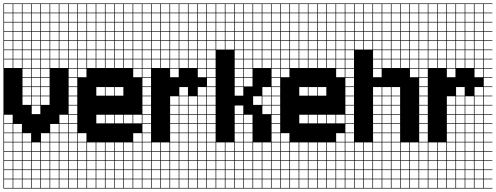

<svg xmlns="http://www.w3.org/2000/svg" viewBox="-20 -827 2879 1115"><path d="M325 -803.6V-753.6H375V-803.6ZM325 -700H375V-750H325ZM271.4 -700H321.4V-750H271.4ZM217.9 -700H267.9V-750H217.9ZM164.3 -700H214.3V-750H164.3ZM110.7 -700H160.7V-750H110.7ZM57.1 -700H107.1V-750H57.1ZM3.6 -700H53.6V-750H3.6ZM164.3 -646.4H214.3V-696.4H164.3ZM57.1 -646.4H107.1V-696.4H57.1ZM325 -646.4H375V-696.4H325ZM110.7 -646.4H160.7V-696.4H110.7ZM217.9 -646.4H267.9V-696.4H217.9ZM271.4 -646.4H321.4V-696.4H271.4ZM3.6 -646.4H53.6V-696.4H3.6ZM57.1 -592.9H107.1V-642.9H57.1ZM325 -592.9H375V-642.9H325ZM271.4 -592.9H321.4V-642.9H271.4ZM217.9 -592.9H267.9V-642.9H217.9ZM164.3 -592.9H214.3V-642.9H164.3ZM110.7 -592.9H160.7V-642.9H110.7ZM3.6 -592.9H53.6V-642.9H3.6ZM110.7 -539.3H160.7V-589.3H110.7ZM3.6 -539.3H53.6V-589.3H3.6ZM164.3 -539.3H214.3V-589.3H164.3ZM217.9 -539.3H267.9V-589.3H217.9ZM325 -539.3H375V-589.3H325ZM271.4 -539.3H321.4V-589.3H271.4ZM57.1 -539.3H107.1V-589.3H57.1ZM110.7 -485.7H160.7V-535.7H110.7ZM3.6 -485.7H53.6V-535.7H3.6ZM164.3 -485.7H214.3V-535.7H164.3ZM325 -485.7H375V-535.7H325ZM217.9 -485.7H267.9V-535.7H217.9ZM271.4 -485.7H321.4V-535.7H271.4ZM57.1 -485.7H107.1V-535.7H57.1ZM3.6 -432.1H53.6V-482.1H3.6ZM164.3 -432.1H214.3V-482.1H164.3ZM217.9 -432.1H267.9V-482.1H217.9ZM325 -432.1H375V-482.1H325ZM271.4 -432.1H321.4V-482.1H271.4ZM57.1 -432.1H107.1V-482.1H57.1ZM110.7 -432.1H160.7V-482.1H110.7ZM217.9 -378.6H267.9V-428.6H217.9ZM164.3 -378.6H214.3V-428.6H164.3ZM110.7 -378.6H160.7V-428.6H110.7ZM110.7 -325H160.7V-375H110.7ZM217.9 -325H267.9V-375H217.9ZM164.3 -325H214.3V-375H164.3ZM110.7 -271.4H160.7V-321.4H110.7ZM164.3 -271.4H214.3V-321.4H164.3ZM217.9 -271.4H267.9V-321.4H217.9ZM217.9 -217.9H267.9V-267.9H217.9ZM110.7 -217.9H160.7V-267.9H110.7ZM164.3 -217.9H214.3V-267.9H164.3ZM164.3 -164.3H214.3V-214.3H164.3ZM325 -110.7H375V-160.7H325ZM3.6 -110.7H53.6V-160.7H3.6ZM3.6 -57.1H53.6V-107.1H3.6ZM325 -57.1H375V-107.1H325ZM271.4 -57.1H321.4V-107.1H271.4ZM57.1 -57.1H107.1V-107.1H57.1ZM217.9 -3.6H267.9V-53.6H217.9ZM325 -3.6H375V-53.6H325ZM3.6 -3.6H53.6V-53.6H3.6ZM271.4 -3.6H321.4V-53.6H271.4ZM57.1 -3.6H107.1V-53.6H57.1ZM110.7 -3.6H160.7V-53.6H110.7ZM217.9 50H267.9V0H217.9ZM57.1 50H107.1V0H57.1ZM325 50H375V0H325ZM3.6 50H53.6V0H3.6ZM164.3 50H214.3V0H164.3ZM271.4 50H321.4V0H271.4ZM110.7 50H160.7V0H110.7ZM271.4 103.6H321.4V53.6H271.4ZM110.7 103.6H160.7V53.6H110.7ZM164.3 103.6H214.3V53.6H164.3ZM325 103.6H375V53.6H325ZM57.1 103.6H107.1V53.6H57.1ZM217.9 103.6H267.9V53.6H217.9ZM3.6 103.6H53.6V53.6H3.6ZM110.7 210.7H160.7V160.7H110.7ZM164.3 210.7H214.3V160.7H164.3ZM325 210.7H375V160.7H325ZM57.1 210.7H107.1V160.7H57.1ZM217.9 210.7H267.9V160.7H217.9ZM271.4 210.7H321.4V160.7H271.4ZM3.6 210.7H53.6V160.7H3.6ZM110.7 264.3H160.7V214.3H110.7ZM164.3 264.3H214.3V214.3H164.3ZM325 264.3H375V214.3H325ZM217.9 264.3H267.9V214.3H217.9ZM57.1 264.3H107.1V214.3H57.1ZM271.4 264.3H321.4V214.3H271.4ZM3.6 264.3H53.6V214.3H3.6ZM271.4 -803.6V-753.6H321.4V-803.6ZM217.9 -803.6V-753.6H267.9V-803.6ZM164.3 -803.6V-753.6H214.3V-803.6ZM110.7 -803.6V-753.6H160.7V-803.6ZM57.1 -803.6V-753.6H107.1V-803.6ZM3.6 -803.6V-753.6H53.6V-803.6ZM0 107.1V-807.1H428.6V-803.6H378.6V-753.6H428.6V-750H378.6V-700H428.6V-696.4H378.6V-646.4H428.6V-642.9H378.6V-592.9H428.6V-589.3H378.6V-539.3H428.6V-535.7H378.6V-485.7H428.6V-482.1H378.6V-432.1H428.6V-428.6H378.6V-378.6H428.6V-375H378.6V-325H428.6V-321.4H378.6V-271.4H428.6V-267.9H378.6V-217.9H428.6V-214.3H378.6V-164.3H428.6V-160.7H378.6V-110.7H428.6V-107.1H378.6V-57.1H428.6V-53.6H378.6V-3.6H428.6V0H378.6V50H428.6V53.6H378.6V103.6H428.6V107.1H378.6V157.1H428.6V160.7H378.6V210.7H428.6V214.3H378.6V264.3H428.6V267.9H0V107.1H3.6V157.1H53.6V107.1H57.1V157.1H107.1V107.1H110.7V157.1H160.7V107.1H164.3V157.1H214.3V107.1H217.9V157.1H267.9V107.1ZM375 157.1V107.1H271.4V157.1H321.4V107.1H325V157.1Z M753.6 -803.6V-753.6H803.6V-803.6ZM753.6 -700H803.6V-750H753.6ZM700 -700H750V-750H700ZM646.4 -700H696.4V-750H646.4ZM592.9 -700H642.9V-750H592.9ZM539.3 -700H589.3V-750H539.3ZM485.7 -700H535.7V-750H485.7ZM432.1 -700H482.1V-750H432.1ZM753.6 -646.4H803.6V-696.4H753.6ZM700 -646.4H750V-696.4H700ZM646.4 -646.4H696.4V-696.4H646.4ZM592.9 -646.4H642.9V-696.4H592.9ZM539.3 -646.4H589.3V-696.4H539.3ZM485.7 -646.4H535.7V-696.4H485.7ZM432.1 -646.4H482.1V-696.4H432.1ZM753.6 -592.9H803.6V-642.9H753.6ZM700 -592.9H750V-642.9H700ZM646.4 -592.9H696.4V-642.9H646.4ZM592.9 -592.9H642.9V-642.9H592.9ZM539.3 -592.9H589.3V-642.9H539.3ZM485.7 -592.9H535.7V-642.9H485.7ZM432.1 -592.9H482.1V-642.9H432.1ZM485.7 -539.3H535.7V-589.3H485.7ZM646.4 -539.3H696.4V-589.3H646.4ZM592.9 -539.3H642.9V-589.3H592.9ZM700 -539.3H750V-589.3H700ZM753.6 -539.3H803.6V-589.3H753.6ZM539.3 -539.3H589.3V-589.3H539.3ZM432.1 -539.3H482.1V-589.3H432.1ZM700 -485.7H750V-535.7H700ZM646.4 -485.7H696.4V-535.7H646.4ZM753.6 -485.7H803.6V-535.7H753.6ZM592.9 -485.7H642.9V-535.7H592.9ZM539.3 -485.7H589.3V-535.7H539.3ZM485.7 -485.7H535.7V-535.7H485.7ZM432.1 -485.7H482.1V-535.7H432.1ZM753.6 -432.1H803.6V-482.1H753.6ZM700 -432.1H750V-482.1H700ZM646.4 -432.1H696.4V-482.1H646.4ZM592.9 -432.1H642.9V-482.1H592.9ZM539.3 -432.1H589.3V-482.1H539.3ZM485.7 -432.1H535.7V-482.1H485.7ZM432.1 -432.1H482.1V-482.1H432.1ZM753.6 -378.6H803.6V-428.6H753.6ZM432.1 -378.6H482.1V-428.6H432.1ZM592.9 -271.4H642.9V-321.4H592.9ZM646.4 -271.4H696.4V-321.4H646.4ZM539.3 -271.4H589.3V-321.4H539.3ZM539.3 -110.7H589.3V-160.7H539.3ZM592.9 -110.7H642.9V-160.7H592.9ZM646.4 -110.7H696.4V-160.7H646.4ZM700 -110.7H750V-160.7H700ZM753.6 -110.7H803.6V-160.7H753.6ZM432.1 -3.6H482.1V-53.6H432.1ZM753.6 -3.6H803.6V-53.6H753.6ZM646.4 50H696.4V0H646.4ZM432.1 50H482.1V0H432.1ZM700 50H750V0H700ZM539.3 50H589.3V0H539.3ZM753.6 50H803.6V0H753.6ZM485.7 50H535.7V0H485.7ZM592.9 50H642.9V0H592.9ZM485.7 103.6H535.7V53.6H485.7ZM592.9 103.6H642.9V53.6H592.9ZM753.6 103.6H803.6V53.6H753.6ZM700 103.6H750V53.6H700ZM432.1 103.6H482.1V53.6H432.1ZM646.4 103.6H696.4V53.6H646.4ZM539.3 103.6H589.3V53.6H539.3ZM485.7 157.1H535.7V107.1H485.7ZM432.1 157.1H482.1V107.1H432.1ZM753.6 157.1H803.6V107.1H753.6ZM592.9 157.1H642.9V107.1H592.9ZM700 157.1H750V107.1H700ZM539.3 157.1H589.3V107.1H539.3ZM646.4 157.1H696.4V107.1H646.4ZM592.9 210.7H642.9V160.7H592.9ZM753.6 210.7H803.6V160.7H753.6ZM485.7 210.7H535.7V160.7H485.7ZM700 210.7H750V160.7H700ZM539.3 210.7H589.3V160.7H539.3ZM646.4 210.7H696.4V160.7H646.4ZM432.1 210.7H482.1V160.7H432.1ZM539.3 264.3H589.3V214.3H539.3ZM753.6 264.3H803.6V214.3H753.6ZM592.9 264.3H642.9V214.3H592.9ZM485.7 264.3H535.7V214.3H485.7ZM700 264.3H750V214.3H700ZM432.1 264.3H482.1V214.3H432.1ZM646.4 264.3H696.4V214.3H646.4ZM700 -803.6V-753.6H750V-803.6ZM646.4 -803.6V-753.6H696.4V-803.6ZM592.9 -803.6V-753.6H642.9V-803.6ZM539.3 -803.6V-753.6H589.3V-803.6ZM485.7 -803.6V-753.6H535.7V-803.6ZM432.1 -803.6V-753.6H482.1V-803.6ZM857.1 -803.6H807.1V-753.6H857.1V-750H807.1V-700H857.1V-696.4H807.1V-646.4H857.1V-642.9H807.1V-592.9H857.1V-589.3H807.1V-539.3H857.1V-535.7H807.1V-485.7H857.1V-482.1H807.1V-432.1H857.1V-428.6H807.1V-378.6H857.1V-375H807.1V-325H857.1V-321.4H807.1V-271.4H857.1V-267.9H807.1V-217.9H857.1V-214.3H807.1V-164.3H857.1V-160.7H807.1V-110.7H857.1V-107.1H807.1V-57.1H857.1V-53.6H807.1V-3.6H857.1V0H807.1V50H857.1V53.6H807.1V103.6H857.1V107.1H807.1V157.1H857.1V160.7H807.1V210.7H857.1V214.3H807.1V264.3H857.1V267.9H428.6V-807.1H857.1Z M1128.6 -803.6V-753.6H1178.6V-803.6ZM860.7 -700H910.7V-750H860.7ZM914.3 -700H964.3V-750H914.3ZM1128.6 -700H1178.6V-750H1128.6ZM1075 -700H1125V-750H1075ZM1021.4 -700H1071.4V-750H1021.4ZM967.9 -700H1017.9V-750H967.9ZM860.7 -646.4H910.7V-696.4H860.7ZM914.3 -646.4H964.3V-696.4H914.3ZM1128.6 -646.4H1178.6V-696.4H1128.6ZM967.9 -646.4H1017.9V-696.4H967.9ZM1075 -646.4H1125V-696.4H1075ZM1021.4 -646.4H1071.4V-696.4H1021.4ZM1075 -592.9H1125V-642.9H1075ZM1021.4 -592.9H1071.4V-642.9H1021.4ZM1128.6 -592.9H1178.6V-642.9H1128.6ZM860.7 -592.9H910.7V-642.9H860.7ZM967.9 -592.9H1017.9V-642.9H967.9ZM914.3 -592.9H964.3V-642.9H914.3ZM1128.6 -539.3H1178.6V-589.3H1128.6ZM1075 -539.3H1125V-589.3H1075ZM914.3 -539.3H964.3V-589.3H914.3ZM1021.4 -539.3H1071.4V-589.3H1021.4ZM860.7 -539.3H910.7V-589.3H860.7ZM967.9 -539.3H1017.9V-589.3H967.9ZM1128.6 -485.7H1178.6V-535.7H1128.6ZM1075 -485.7H1125V-535.7H1075ZM914.3 -485.7H964.3V-535.7H914.3ZM967.9 -485.7H1017.9V-535.7H967.9ZM860.7 -485.7H910.7V-535.7H860.7ZM1021.4 -485.7H1071.4V-535.7H1021.4ZM1075 -432.1H1125V-482.1H1075ZM1021.4 -432.1H1071.4V-482.1H1021.4ZM1128.6 -432.1H1178.6V-482.1H1128.6ZM967.9 -432.1H1017.9V-482.1H967.9ZM914.3 -432.1H964.3V-482.1H914.3ZM860.7 -432.1H910.7V-482.1H860.7ZM1128.6 -378.6H1178.6V-428.6H1128.6ZM967.9 -378.6H1017.9V-428.6H967.9ZM1021.4 -271.4H1071.4V-321.4H1021.4ZM1128.6 -271.4H1178.6V-321.4H1128.6ZM967.9 -217.9H1017.9V-267.9H967.9ZM1128.6 -217.9H1178.6V-267.9H1128.6ZM1075 -217.9H1125V-267.9H1075ZM1021.4 -217.9H1071.4V-267.9H1021.4ZM1128.6 -164.3H1178.6V-214.3H1128.6ZM1021.4 -164.3H1071.4V-214.3H1021.4ZM1075 -164.3H1125V-214.3H1075ZM967.9 -164.3H1017.9V-214.3H967.9ZM1021.4 -110.7H1071.4V-160.7H1021.4ZM967.9 -110.7H1017.9V-160.7H967.9ZM1128.6 -110.7H1178.6V-160.7H1128.6ZM1075 -110.7H1125V-160.7H1075ZM1075 -57.1H1125V-107.1H1075ZM1021.4 -57.1H1071.4V-107.1H1021.4ZM1128.6 -57.1H1178.6V-107.1H1128.6ZM967.9 -57.1H1017.9V-107.1H967.9ZM1075 -3.6H1125V-53.6H1075ZM1128.6 -3.6H1178.6V-53.6H1128.6ZM1021.4 -3.6H1071.4V-53.6H1021.4ZM967.9 -3.6H1017.9V-53.6H967.9ZM1021.4 50H1071.4V0H1021.4ZM914.3 50H964.3V0H914.3ZM860.7 50H910.7V0H860.7ZM967.9 50H1017.9V0H967.9ZM1075 50H1125V0H1075ZM1128.6 50H1178.6V0H1128.6ZM914.3 103.6H964.3V53.6H914.3ZM967.9 103.6H1017.9V53.6H967.9ZM1021.4 103.6H1071.4V53.6H1021.4ZM1075 103.6H1125V53.6H1075ZM860.7 103.6H910.7V53.6H860.7ZM1128.6 103.6H1178.6V53.6H1128.6ZM914.3 157.1H964.3V107.1H914.3ZM967.9 157.1H1017.9V107.1H967.9ZM1021.4 157.1H1071.4V107.1H1021.4ZM1075 157.1H1125V107.1H1075ZM860.7 157.1H910.7V107.1H860.7ZM1128.6 157.1H1178.6V107.1H1128.6ZM914.3 210.7H964.3V160.7H914.3ZM967.9 210.7H1017.9V160.7H967.9ZM1021.4 210.7H1071.4V160.7H1021.4ZM1075 210.7H1125V160.7H1075ZM1128.6 210.7H1178.6V160.7H1128.6ZM860.7 210.7H910.7V160.7H860.7ZM914.3 264.3H964.3V214.3H914.3ZM1021.4 264.3H1071.4V214.3H1021.4ZM1075 264.3H1125V214.3H1075ZM1128.6 264.3H1178.6V214.3H1128.6ZM860.7 264.3H910.7V214.3H860.7ZM967.9 264.3H1017.9V214.3H967.9ZM1075 -803.6V-753.6H1125V-803.6ZM1021.4 -803.6V-753.6H1071.4V-803.6ZM967.9 -803.6V-753.6H1017.9V-803.6ZM914.3 -803.6V-753.6H964.3V-803.6ZM860.7 -803.6V-753.6H910.7V-803.6ZM1232.1 -803.6H1182.1V-753.6H1232.1V-750H1182.1V-700H1232.1V-696.4H1182.1V-646.4H1232.1V-642.9H1182.1V-592.9H1232.1V-589.3H1182.1V-539.3H1232.1V-535.7H1182.1V-485.7H1232.1V-482.1H1182.1V-432.1H1232.1V-428.6H1182.1V-378.6H1232.1V-375H1182.1V-325H1232.1V-321.4H1182.1V-271.4H1232.1V-267.9H1182.1V-217.9H1232.1V-214.3H1182.1V-164.3H1232.1V-160.7H1182.1V-110.7H1232.1V-107.1H1182.1V-57.1H1232.1V-53.6H1182.1V-3.6H1232.1V0H1182.1V50H1232.1V53.6H1182.1V103.6H1232.1V107.1H1182.1V157.1H1232.1V160.7H1182.1V210.7H1232.1V214.3H1182.1V264.3H1232.1V267.9H857.1V-807.1H1232.1Z M1503.6 -803.6V-753.6H1553.6V-803.6ZM1235.7 -700H1285.7V-750H1235.7ZM1289.3 -700H1339.3V-750H1289.3ZM1503.6 -700H1553.6V-750H1503.6ZM1450 -700H1500V-750H1450ZM1396.4 -700H1446.4V-750H1396.4ZM1342.9 -700H1392.9V-750H1342.9ZM1235.7 -646.4H1285.7V-696.4H1235.7ZM1289.3 -646.4H1339.3V-696.4H1289.3ZM1503.6 -646.4H1553.6V-696.4H1503.6ZM1342.9 -646.4H1392.9V-696.4H1342.9ZM1450 -646.4H1500V-696.4H1450ZM1396.4 -646.4H1446.4V-696.4H1396.4ZM1450 -592.9H1500V-642.9H1450ZM1396.4 -592.9H1446.4V-642.9H1396.4ZM1503.6 -592.9H1553.6V-642.9H1503.6ZM1342.9 -592.9H1392.9V-642.9H1342.9ZM1289.3 -592.9H1339.3V-642.9H1289.3ZM1235.7 -592.9H1285.7V-642.9H1235.7ZM1503.6 -539.3H1553.6V-589.3H1503.6ZM1450 -539.3H1500V-589.3H1450ZM1396.4 -539.3H1446.4V-589.3H1396.4ZM1342.9 -539.3H1392.9V-589.3H1342.9ZM1289.3 -539.3H1339.3V-589.3H1289.3ZM1235.7 -539.3H1285.7V-589.3H1235.7ZM1503.6 -485.7H1553.6V-535.7H1503.6ZM1450 -485.7H1500V-535.7H1450ZM1396.4 -485.7H1446.4V-535.7H1396.4ZM1342.9 -485.7H1392.9V-535.7H1342.9ZM1503.6 -432.1H1553.6V-482.1H1503.6ZM1450 -432.1H1500V-482.1H1450ZM1396.4 -432.1H1446.4V-482.1H1396.4ZM1342.9 -432.1H1392.9V-482.1H1342.9ZM1396.4 -378.6H1446.4V-428.6H1396.4ZM1342.9 -378.6H1392.9V-428.6H1342.9ZM1396.4 -325H1446.4V-375H1396.4ZM1342.9 -325H1392.9V-375H1342.9ZM1342.9 -271.4H1392.9V-321.4H1342.9ZM1503.6 -271.4H1553.6V-321.4H1503.6ZM1503.6 -217.9H1553.6V-267.9H1503.6ZM1450 -217.9H1500V-267.9H1450ZM1503.6 -164.3H1553.6V-214.3H1503.6ZM1342.9 -164.3H1392.9V-214.3H1342.9ZM1396.4 -110.7H1446.4V-160.7H1396.4ZM1342.9 -110.7H1392.9V-160.7H1342.9ZM1396.4 -57.1H1446.4V-107.1H1396.4ZM1342.9 -57.1H1392.9V-107.1H1342.9ZM1342.9 -3.6H1392.9V-53.6H1342.9ZM1396.4 -3.6H1446.4V-53.6H1396.4ZM1235.7 50H1285.7V0H1235.7ZM1289.3 50H1339.3V0H1289.3ZM1503.6 50H1553.6V0H1503.6ZM1342.9 50H1392.9V0H1342.9ZM1396.4 50H1446.4V0H1396.4ZM1450 50H1500V0H1450ZM1396.4 103.6H1446.4V53.6H1396.4ZM1289.3 103.6H1339.3V53.6H1289.3ZM1503.6 103.6H1553.6V53.6H1503.6ZM1342.9 103.6H1392.9V53.6H1342.9ZM1235.7 103.6H1285.7V53.6H1235.7ZM1450 103.6H1500V53.6H1450ZM1289.3 157.1H1339.3V107.1H1289.3ZM1342.9 157.1H1392.9V107.1H1342.9ZM1503.6 157.1H1553.6V107.1H1503.6ZM1396.4 157.1H1446.4V107.1H1396.4ZM1235.7 157.1H1285.7V107.1H1235.7ZM1450 157.1H1500V107.1H1450ZM1450 210.7H1500V160.7H1450ZM1503.6 210.7H1553.6V160.7H1503.6ZM1289.3 210.7H1339.3V160.7H1289.3ZM1235.7 210.7H1285.7V160.7H1235.7ZM1342.9 210.7H1392.9V160.7H1342.9ZM1396.4 210.7H1446.4V160.7H1396.4ZM1503.6 264.3H1553.6V214.3H1503.6ZM1450 264.3H1500V214.3H1450ZM1396.4 264.3H1446.4V214.3H1396.4ZM1235.7 264.3H1285.7V214.3H1235.7ZM1342.9 264.3H1392.9V214.3H1342.9ZM1289.3 264.3H1339.3V214.3H1289.3ZM1450 -803.6V-753.6H1500V-803.6ZM1396.4 -803.6V-753.6H1446.4V-803.6ZM1342.9 -803.6V-753.6H1392.9V-803.6ZM1289.3 -803.6V-753.6H1339.3V-803.6ZM1235.7 -803.6V-753.6H1285.7V-803.6ZM1607.1 -803.6H1557.1V-753.6H1607.1V-750H1557.1V-700H1607.1V-696.4H1557.1V-646.4H1607.1V-642.9H1557.1V-592.9H1607.1V-589.3H1557.1V-539.3H1607.1V-535.7H1557.1V-485.7H1607.1V-482.1H1557.1V-432.1H1607.1V-428.6H1557.1V-378.6H1607.1V-375H1557.1V-325H1607.1V-321.4H1557.1V-271.4H1607.1V-267.9H1557.1V-217.9H1607.1V-214.3H1557.1V-164.3H1607.1V-160.7H1557.1V-110.7H1607.1V-107.1H1557.1V-57.1H1607.1V-53.6H1557.1V-3.6H1607.1V0H1557.1V50H1607.1V53.6H1557.1V103.6H1607.1V107.1H1557.1V157.1H1607.1V160.7H1557.1V210.7H1607.1V214.3H1557.1V264.3H1607.1V267.9H1232.1V-807.1H1607.1Z M1932.1 -803.6V-753.6H1982.1V-803.6ZM1932.1 -700H1982.1V-750H1932.1ZM1878.6 -700H1928.6V-750H1878.6ZM1825 -700H1875V-750H1825ZM1771.4 -700H1821.4V-750H1771.4ZM1717.9 -700H1767.9V-750H1717.9ZM1664.3 -700H1714.3V-750H1664.3ZM1610.7 -700H1660.7V-750H1610.7ZM1932.1 -646.4H1982.1V-696.4H1932.1ZM1878.6 -646.4H1928.6V-696.4H1878.6ZM1825 -646.4H1875V-696.4H1825ZM1771.4 -646.4H1821.4V-696.4H1771.4ZM1717.9 -646.4H1767.9V-696.4H1717.9ZM1664.3 -646.4H1714.3V-696.4H1664.3ZM1610.7 -646.4H1660.7V-696.4H1610.7ZM1932.1 -592.9H1982.1V-642.9H1932.1ZM1878.6 -592.9H1928.6V-642.9H1878.6ZM1825 -592.9H1875V-642.9H1825ZM1771.4 -592.9H1821.4V-642.9H1771.4ZM1717.9 -592.9H1767.9V-642.9H1717.9ZM1664.3 -592.9H1714.3V-642.9H1664.3ZM1610.7 -592.9H1660.7V-642.9H1610.7ZM1664.3 -539.3H1714.3V-589.3H1664.3ZM1825 -539.3H1875V-589.3H1825ZM1771.4 -539.3H1821.4V-589.3H1771.4ZM1878.6 -539.3H1928.6V-589.3H1878.6ZM1932.1 -539.3H1982.1V-589.3H1932.1ZM1717.9 -539.3H1767.9V-589.3H1717.9ZM1610.7 -539.3H1660.7V-589.3H1610.7ZM1878.6 -485.7H1928.6V-535.7H1878.6ZM1825 -485.7H1875V-535.7H1825ZM1932.1 -485.7H1982.1V-535.7H1932.1ZM1771.4 -485.7H1821.4V-535.7H1771.4ZM1717.9 -485.7H1767.9V-535.7H1717.9ZM1664.3 -485.7H1714.3V-535.7H1664.3ZM1610.7 -485.7H1660.7V-535.7H1610.7ZM1932.1 -432.1H1982.1V-482.1H1932.1ZM1878.6 -432.1H1928.6V-482.1H1878.6ZM1825 -432.1H1875V-482.1H1825ZM1771.4 -432.1H1821.4V-482.1H1771.4ZM1717.9 -432.1H1767.9V-482.1H1717.9ZM1664.3 -432.1H1714.3V-482.1H1664.3ZM1610.7 -432.1H1660.7V-482.1H1610.7ZM1932.1 -378.6H1982.1V-428.6H1932.1ZM1610.7 -378.6H1660.7V-428.6H1610.7ZM1771.4 -271.4H1821.4V-321.4H1771.4ZM1825 -271.4H1875V-321.4H1825ZM1717.9 -271.4H1767.9V-321.4H1717.9ZM1717.9 -110.7H1767.9V-160.7H1717.9ZM1771.4 -110.7H1821.4V-160.7H1771.4ZM1825 -110.7H1875V-160.7H1825ZM1878.6 -110.7H1928.6V-160.7H1878.6ZM1932.1 -110.7H1982.1V-160.7H1932.1ZM1610.7 -3.6H1660.7V-53.6H1610.7ZM1932.1 -3.6H1982.1V-53.6H1932.1ZM1825 50H1875V0H1825ZM1610.7 50H1660.7V0H1610.7ZM1878.6 50H1928.6V0H1878.6ZM1717.9 50H1767.9V0H1717.9ZM1932.1 50H1982.1V0H1932.1ZM1664.3 50H1714.3V0H1664.3ZM1771.4 50H1821.4V0H1771.4ZM1664.3 103.6H1714.3V53.6H1664.3ZM1771.4 103.6H1821.4V53.6H1771.4ZM1932.1 103.6H1982.1V53.6H1932.1ZM1878.6 103.6H1928.6V53.6H1878.6ZM1610.7 103.6H1660.7V53.6H1610.7ZM1825 103.6H1875V53.6H1825ZM1717.9 103.6H1767.9V53.6H1717.9ZM1664.3 157.1H1714.3V107.1H1664.3ZM1610.7 157.1H1660.7V107.1H1610.7ZM1932.1 157.1H1982.1V107.1H1932.1ZM1771.4 157.1H1821.4V107.1H1771.4ZM1878.6 157.1H1928.6V107.1H1878.6ZM1717.9 157.1H1767.9V107.1H1717.9ZM1825 157.1H1875V107.1H1825ZM1771.4 210.7H1821.4V160.7H1771.4ZM1932.1 210.7H1982.1V160.7H1932.1ZM1664.3 210.7H1714.3V160.7H1664.3ZM1878.6 210.7H1928.6V160.7H1878.6ZM1717.9 210.7H1767.9V160.7H1717.9ZM1825 210.7H1875V160.7H1825ZM1610.7 210.7H1660.7V160.7H1610.7ZM1717.9 264.3H1767.9V214.3H1717.9ZM1932.1 264.3H1982.1V214.3H1932.1ZM1771.4 264.3H1821.4V214.3H1771.4ZM1664.3 264.3H1714.3V214.3H1664.3ZM1878.6 264.3H1928.6V214.3H1878.6ZM1610.7 264.3H1660.7V214.3H1610.7ZM1825 264.3H1875V214.3H1825ZM1878.6 -803.6V-753.6H1928.6V-803.6ZM1825 -803.6V-753.6H1875V-803.6ZM1771.4 -803.6V-753.6H1821.4V-803.6ZM1717.9 -803.6V-753.6H1767.9V-803.6ZM1664.3 -803.6V-753.6H1714.3V-803.6ZM1610.7 -803.6V-753.6H1660.7V-803.6ZM2035.7 -803.6H1985.7V-753.6H2035.7V-750H1985.7V-700H2035.7V-696.4H1985.7V-646.4H2035.7V-642.9H1985.7V-592.9H2035.7V-589.3H1985.7V-539.3H2035.7V-535.7H1985.7V-485.7H2035.7V-482.1H1985.7V-432.1H2035.7V-428.6H1985.7V-378.6H2035.7V-375H1985.7V-325H2035.7V-321.4H1985.7V-271.4H2035.7V-267.9H1985.7V-217.9H2035.7V-214.3H1985.7V-164.3H2035.7V-160.7H1985.7V-110.7H2035.7V-107.1H1985.7V-57.1H2035.7V-53.6H1985.7V-3.6H2035.7V0H1985.7V50H2035.7V53.6H1985.7V103.6H2035.7V107.1H1985.7V157.1H2035.7V160.7H1985.7V210.7H2035.7V214.3H1985.7V264.3H2035.7V267.9H1607.1V-807.1H2035.7Z M2360.7 -803.6V-753.6H2410.7V-803.6ZM2092.9 -700H2142.9V-750H2092.9ZM2360.7 -700H2410.7V-750H2360.7ZM2146.4 -700H2196.4V-750H2146.4ZM2039.3 -700H2089.3V-750H2039.3ZM2307.1 -700H2357.1V-750H2307.1ZM2200 -700H2250V-750H2200ZM2253.6 -700H2303.6V-750H2253.6ZM2092.9 -646.4H2142.9V-696.4H2092.9ZM2360.7 -646.4H2410.7V-696.4H2360.7ZM2146.4 -646.4H2196.4V-696.4H2146.4ZM2307.1 -646.4H2357.1V-696.4H2307.1ZM2039.3 -646.4H2089.3V-696.4H2039.3ZM2200 -646.4H2250V-696.4H2200ZM2253.6 -646.4H2303.6V-696.4H2253.6ZM2253.6 -592.9H2303.6V-642.9H2253.6ZM2200 -592.9H2250V-642.9H2200ZM2039.3 -592.9H2089.3V-642.9H2039.3ZM2307.1 -592.9H2357.1V-642.9H2307.1ZM2360.7 -592.9H2410.7V-642.9H2360.7ZM2146.4 -592.9H2196.4V-642.9H2146.4ZM2092.9 -592.9H2142.9V-642.9H2092.9ZM2253.6 -539.3H2303.6V-589.3H2253.6ZM2307.1 -539.3H2357.1V-589.3H2307.1ZM2200 -539.3H2250V-589.3H2200ZM2039.3 -539.3H2089.3V-589.3H2039.3ZM2360.7 -539.3H2410.7V-589.3H2360.7ZM2146.4 -539.3H2196.4V-589.3H2146.4ZM2092.9 -539.3H2142.9V-589.3H2092.9ZM2253.6 -485.7H2303.6V-535.7H2253.6ZM2307.1 -485.7H2357.1V-535.7H2307.1ZM2360.7 -485.7H2410.7V-535.7H2360.7ZM2200 -485.7H2250V-535.7H2200ZM2146.4 -485.7H2196.4V-535.7H2146.4ZM2200 -432.1H2250V-482.1H2200ZM2253.6 -432.1H2303.6V-482.1H2253.6ZM2307.1 -432.1H2357.1V-482.1H2307.1ZM2360.7 -432.1H2410.7V-482.1H2360.7ZM2146.4 -432.1H2196.4V-482.1H2146.4ZM2360.7 -378.6H2410.7V-428.6H2360.7ZM2146.4 -378.6H2196.4V-428.6H2146.4ZM2146.4 -271.4H2196.4V-321.4H2146.4ZM2200 -271.4H2250V-321.4H2200ZM2253.6 -271.4H2303.6V-321.4H2253.6ZM2146.4 -217.9H2196.4V-267.9H2146.4ZM2253.6 -217.9H2303.6V-267.9H2253.6ZM2200 -217.9H2250V-267.9H2200ZM2253.6 -164.3H2303.6V-214.3H2253.6ZM2146.4 -164.3H2196.4V-214.3H2146.4ZM2200 -164.3H2250V-214.3H2200ZM2200 -110.7H2250V-160.7H2200ZM2146.4 -110.7H2196.4V-160.7H2146.4ZM2253.6 -110.7H2303.6V-160.7H2253.6ZM2200 -57.1H2250V-107.1H2200ZM2253.6 -57.1H2303.6V-107.1H2253.6ZM2146.4 -57.1H2196.4V-107.1H2146.4ZM2146.4 -3.6H2196.4V-53.6H2146.4ZM2253.6 -3.6H2303.6V-53.6H2253.6ZM2200 -3.6H2250V-53.6H2200ZM2092.9 50H2142.9V0H2092.9ZM2253.6 50H2303.6V0H2253.6ZM2146.4 50H2196.4V0H2146.4ZM2360.7 50H2410.7V0H2360.7ZM2307.1 50H2357.1V0H2307.1ZM2039.3 50H2089.3V0H2039.3ZM2200 50H2250V0H2200ZM2092.9 103.6H2142.9V53.6H2092.9ZM2253.6 103.6H2303.6V53.6H2253.6ZM2200 103.6H2250V53.6H2200ZM2360.7 103.6H2410.7V53.6H2360.7ZM2039.3 103.6H2089.3V53.6H2039.3ZM2307.1 103.6H2357.1V53.6H2307.1ZM2146.4 103.6H2196.4V53.6H2146.4ZM2092.9 210.7H2142.9V160.7H2092.9ZM2200 210.7H2250V160.7H2200ZM2360.7 210.7H2410.7V160.7H2360.7ZM2039.3 210.7H2089.3V160.7H2039.3ZM2307.1 210.7H2357.1V160.7H2307.1ZM2146.4 210.7H2196.4V160.7H2146.4ZM2253.6 210.7H2303.6V160.7H2253.6ZM2200 264.3H2250V214.3H2200ZM2360.7 264.3H2410.7V214.3H2360.7ZM2039.3 264.3H2089.3V214.3H2039.3ZM2307.1 264.3H2357.1V214.3H2307.1ZM2146.4 264.3H2196.4V214.3H2146.4ZM2092.9 264.3H2142.9V214.3H2092.9ZM2253.6 264.3H2303.6V214.3H2253.6ZM2307.1 -803.6V-753.6H2357.1V-803.6ZM2253.6 -803.6V-753.6H2303.6V-803.6ZM2200 -803.6V-753.6H2250V-803.6ZM2146.4 -803.6V-753.6H2196.4V-803.6ZM2092.9 -803.6V-753.6H2142.9V-803.6ZM2039.3 -803.6V-753.6H2089.3V-803.6ZM2035.7 107.1V-807.1H2464.3V-803.6H2414.3V-753.6H2464.3V-750H2414.3V-700H2464.3V-696.4H2414.3V-646.4H2464.3V-642.9H2414.3V-592.9H2464.3V-589.3H2414.3V-539.3H2464.3V-535.7H2414.3V-485.7H2464.3V-482.1H2414.3V-432.1H2464.3V-428.6H2414.3V-378.6H2464.3V-375H2414.3V-325H2464.3V-321.4H2414.3V-271.4H2464.3V-267.9H2414.3V-217.9H2464.3V-214.3H2414.3V-164.3H2464.3V-160.7H2414.3V-110.7H2464.3V-107.1H2414.3V-57.1H2464.3V-53.6H2414.3V-3.6H2464.3V0H2414.3V50H2464.3V53.6H2414.3V103.6H2464.3V107.1H2414.3V157.1H2464.3V160.7H2414.3V210.7H2464.3V214.3H2414.3V264.3H2464.3V267.9H2035.7V107.1H2039.3V157.1H2089.3V107.1H2092.9V157.1H2142.9V107.1ZM2196.4 157.1V107.1H2146.4V157.1ZM2250 157.1V107.1H2200V157.1ZM2303.6 157.1V107.1H2253.6V157.1ZM2410.7 157.1V107.1H2307.1V157.1H2357.1V107.1H2360.7V157.1Z M2735.7 -803.6V-753.6H2785.7V-803.6ZM2467.9 -700H2517.9V-750H2467.9ZM2521.4 -700H2571.4V-750H2521.4ZM2735.7 -700H2785.7V-750H2735.7ZM2682.1 -700H2732.1V-750H2682.1ZM2628.6 -700H2678.6V-750H2628.6ZM2575 -700H2625V-750H2575ZM2467.9 -646.4H2517.9V-696.4H2467.9ZM2521.4 -646.4H2571.4V-696.4H2521.4ZM2735.7 -646.4H2785.7V-696.4H2735.7ZM2575 -646.4H2625V-696.4H2575ZM2682.1 -646.4H2732.1V-696.4H2682.1ZM2628.6 -646.4H2678.6V-696.4H2628.6ZM2682.1 -592.9H2732.1V-642.9H2682.1ZM2628.6 -592.9H2678.6V-642.9H2628.6ZM2735.7 -592.9H2785.7V-642.9H2735.7ZM2467.9 -592.9H2517.9V-642.9H2467.9ZM2575 -592.9H2625V-642.9H2575ZM2521.4 -592.9H2571.4V-642.9H2521.4ZM2735.7 -539.3H2785.7V-589.3H2735.7ZM2682.1 -539.3H2732.1V-589.3H2682.1ZM2521.4 -539.3H2571.4V-589.3H2521.4ZM2628.6 -539.3H2678.6V-589.3H2628.6ZM2467.9 -539.3H2517.9V-589.3H2467.9ZM2575 -539.3H2625V-589.3H2575ZM2735.7 -485.7H2785.7V-535.7H2735.7ZM2682.1 -485.7H2732.1V-535.7H2682.1ZM2521.4 -485.7H2571.4V-535.7H2521.4ZM2575 -485.7H2625V-535.7H2575ZM2467.9 -485.7H2517.9V-535.7H2467.9ZM2628.6 -485.7H2678.6V-535.7H2628.6ZM2682.1 -432.1H2732.1V-482.1H2682.1ZM2628.6 -432.1H2678.6V-482.1H2628.6ZM2735.7 -432.1H2785.7V-482.1H2735.7ZM2575 -432.1H2625V-482.1H2575ZM2521.4 -432.1H2571.4V-482.1H2521.4ZM2467.9 -432.1H2517.9V-482.1H2467.9ZM2735.7 -378.6H2785.7V-428.6H2735.7ZM2575 -378.6H2625V-428.6H2575ZM2628.6 -271.4H2678.6V-321.4H2628.6ZM2735.7 -271.4H2785.7V-321.4H2735.7ZM2575 -217.9H2625V-267.9H2575ZM2735.7 -217.9H2785.7V-267.9H2735.7ZM2682.1 -217.9H2732.1V-267.9H2682.1ZM2628.6 -217.9H2678.6V-267.9H2628.6ZM2735.7 -164.3H2785.7V-214.3H2735.7ZM2628.6 -164.3H2678.6V-214.3H2628.6ZM2682.1 -164.3H2732.1V-214.3H2682.1ZM2575 -164.3H2625V-214.3H2575ZM2628.6 -110.7H2678.6V-160.7H2628.6ZM2575 -110.7H2625V-160.7H2575ZM2735.7 -110.7H2785.7V-160.7H2735.7ZM2682.1 -110.7H2732.1V-160.7H2682.1ZM2682.1 -57.1H2732.1V-107.1H2682.1ZM2628.6 -57.1H2678.6V-107.1H2628.6ZM2735.7 -57.1H2785.7V-107.1H2735.7ZM2575 -57.1H2625V-107.1H2575ZM2682.1 -3.6H2732.1V-53.6H2682.1ZM2735.7 -3.6H2785.7V-53.6H2735.7ZM2628.6 -3.6H2678.6V-53.6H2628.6ZM2575 -3.6H2625V-53.6H2575ZM2628.6 50H2678.6V0H2628.6ZM2521.4 50H2571.4V0H2521.4ZM2467.9 50H2517.9V0H2467.9ZM2575 50H2625V0H2575ZM2682.1 50H2732.1V0H2682.1ZM2735.7 50H2785.7V0H2735.7ZM2521.4 103.6H2571.4V53.6H2521.4ZM2575 103.6H2625V53.6H2575ZM2628.6 103.6H2678.6V53.6H2628.6ZM2682.1 103.6H2732.1V53.6H2682.1ZM2467.9 103.6H2517.9V53.6H2467.9ZM2735.7 103.6H2785.7V53.6H2735.7ZM2521.4 157.1H2571.4V107.1H2521.4ZM2575 157.1H2625V107.1H2575ZM2628.6 157.1H2678.6V107.1H2628.6ZM2682.1 157.1H2732.1V107.1H2682.1ZM2467.9 157.1H2517.9V107.1H2467.9ZM2735.7 157.1H2785.7V107.1H2735.7ZM2521.4 210.7H2571.4V160.7H2521.4ZM2575 210.7H2625V160.7H2575ZM2628.6 210.7H2678.6V160.7H2628.6ZM2682.1 210.7H2732.1V160.7H2682.1ZM2735.7 210.7H2785.7V160.7H2735.7ZM2467.9 210.7H2517.9V160.7H2467.9ZM2521.4 264.3H2571.4V214.3H2521.4ZM2628.6 264.3H2678.6V214.3H2628.6ZM2682.1 264.3H2732.1V214.3H2682.1ZM2735.7 264.3H2785.7V214.3H2735.7ZM2467.9 264.3H2517.9V214.3H2467.9ZM2575 264.3H2625V214.3H2575ZM2682.1 -803.6V-753.6H2732.1V-803.6ZM2628.6 -803.6V-753.6H2678.6V-803.6ZM2575 -803.6V-753.6H2625V-803.6ZM2521.4 -803.6V-753.6H2571.4V-803.6ZM2467.9 -803.6V-753.6H2517.9V-803.6ZM2839.3 -803.6H2789.3V-753.6H2839.3V-750H2789.3V-700H2839.3V-696.4H2789.3V-646.4H2839.3V-642.9H2789.3V-592.9H2839.3V-589.3H2789.3V-539.3H2839.3V-535.7H2789.3V-485.7H2839.3V-482.1H2789.3V-432.1H2839.3V-428.6H2789.3V-378.6H2839.3V-375H2789.3V-325H2839.3V-321.4H2789.3V-271.4H2839.3V-267.9H2789.3V-217.9H2839.3V-214.3H2789.3V-164.3H2839.3V-160.7H2789.3V-110.7H2839.3V-107.1H2789.3V-57.1H2839.3V-53.6H2789.3V-3.6H2839.3V0H2789.3V50H2839.3V53.6H2789.3V103.6H2839.3V107.1H2789.3V157.1H2839.3V160.7H2789.3V210.7H2839.3V214.3H2789.3V264.3H2839.3V267.9H2464.3V-807.1H2839.3Z"/></svg>

Font: Jersey 10 Charted
Style: Regular
Weight: 400
Designer: Sarah Cadigan-Fried
Version: Version 1.000; ttfautohint (v1.8.4.7-5d5b)